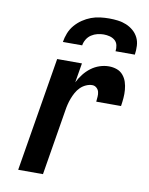

<svg xmlns="http://www.w3.org/2000/svg" viewBox="-84 -801 667 862"><g transform="rotate(10 250.0 -370.0)"><path d="M59 0 145 -520H258L243 -431Q253 -451 267 -469Q281 -487 299 -500.5Q317 -514 338 -521Q359 -528 380 -528Q399 -528 416 -522Q433 -516 444.5 -502.5Q456 -489 461.5 -472Q467 -455 468.5 -436.5Q470 -418 468.5 -399.5Q467 -381 464 -362H351Q352 -373 353 -384.5Q354 -396 351.5 -406.5Q349 -417 340.5 -424.5Q332 -432 321 -432Q307 -432 292.5 -425.5Q278 -419 267 -408Q256 -397 248.5 -383.5Q241 -370 235.5 -355.5Q230 -341 226.5 -326.5Q223 -312 221 -298L172 0ZM157 -600Q160 -620 168 -640.5Q176 -661 190.5 -678Q205 -695 223.5 -707.5Q242 -720 262 -727.5Q282 -735 303 -737.5Q324 -740 344 -740Q364 -740 384 -737.5Q404 -735 422 -727.5Q440 -720 454.5 -707.5Q469 -695 477.5 -678Q486 -661 487 -640.5Q488 -620 485 -600H397Q399 -614 396 -627.5Q393 -641 383 -649.5Q373 -658 359.5 -661.5Q346 -665 332 -665Q318 -665 303.5 -661.5Q289 -658 276 -649.5Q263 -641 255 -627.5Q247 -614 245 -600Z"/></g></svg>

Font: Iosevka Curly
Style: Bold Italic
Weight: 700
Italic angle: -9°
Monospace: yes
Designer: Belleve Invis
Foundry: Belleve Invis
Version: Version 22.1.2; ttfautohint (v1.8.4)